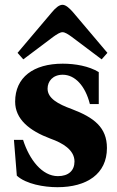

<svg xmlns="http://www.w3.org/2000/svg" viewBox="-20 -767 486 799"><path d="M53 -547 77 -520 202 -614C216 -624 230 -633 240 -633C251 -633 264 -624 278 -614L403 -520L427 -547L284 -716C269 -733 254 -747 240 -747C226 -747 211 -734 196 -716ZM38 -185 50 -36C88 -1 163 12 219 12C341 12 425 -43 425 -151C425 -237 371 -278 279 -313C221 -334 178 -358 178 -398C178 -429 200 -456 241 -456C292 -456 335 -410 354 -334H391V-467C350 -492 293 -502 241 -502C119 -502 43 -445 43 -344C43 -271 102 -223 190 -190C241 -172 290 -143 290 -95C290 -57 265 -34 221 -34C155 -34 102 -103 76 -185Z"/></svg>

Font: Heuristica
Style: Bold
Weight: 700
Version: Version 1.0.1